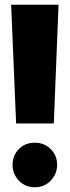

<svg xmlns="http://www.w3.org/2000/svg" viewBox="-20 -770 295 810"><path d="M27 -750H227L207 -249H48ZM127 20Q86 20 59.5 -8Q33 -36 33 -75Q33 -114 59.5 -141Q86 -168 127 -168Q167 -168 194 -141Q221 -114 221 -75Q221 -36 194 -8Q167 20 127 20Z"/></svg>

Font: Moderustic ExtraBold
Style: Regular
Weight: 800
Designer: Tural Alisoy
Foundry: TAFT Foundry
Version: Version 2.120